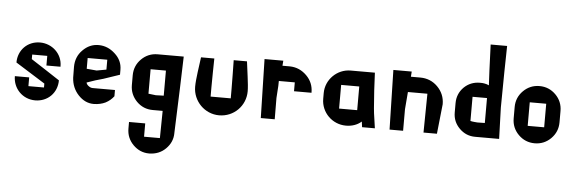

<svg xmlns="http://www.w3.org/2000/svg" viewBox="-60 -926 4412 1475"><g transform="rotate(5 2146.0 -188.0)"><path d="M283.2 -335V-260.7H391.6V-265.6C391.6 -360.4 312.5 -432.6 219.7 -432.6C123 -432.6 51.8 -359.4 51.8 -263.7C122.1 -218.8 208 -165 279.3 -121.1V-90.8H159.2V-158.2H48.8C48.8 -62.5 123 13.7 219.7 13.7C316.4 13.7 388.7 -58.6 388.7 -155.3C318.4 -201.2 237.3 -254.9 167 -299.8V-335Z M674.8 2C705.1 1 734.4 -4.9 760.7 -17.6C787.1 -31.2 808.6 -49.8 825.2 -72.3H824.2C824.2 -91.8 824.2 -107.4 824.2 -119.1H652.3C641.6 -119.1 630.9 -123 622.1 -129.9C611.3 -136.7 604.5 -146.5 601.6 -157.2C647.5 -173.8 689.5 -187.5 728.5 -197.3C783.2 -215.8 824.2 -230.5 852.5 -239.3C852.5 -252 852.5 -264.6 852.5 -277.3C852.5 -325.2 834 -366.2 795.9 -400.4C758.8 -434.6 717.8 -451.2 671.9 -452.1C670.9 -452.1 669.9 -452.1 668.9 -452.1C623 -452.1 582 -434.6 546.9 -398.4C512.7 -364.3 495.1 -320.3 495.1 -268.6C495.1 -267.6 495.1 -266.6 495.1 -265.6C496.1 -231.4 496.1 -205.1 496.1 -185.5C499 -133.8 517.6 -88.9 551.8 -52.7C585.9 -16.6 625 2 669.9 2C671.9 2 672.9 2 674.8 2ZM593.8 -345.7H745.1V-269.5L670.9 -255.9L593.8 -262.7Z M1200.2 218.8H1078.1C1078.1 168.9 1078.1 134.8 1078.1 116.2C1022.5 116.2 981.4 116.2 953.1 116.2C953.1 139.6 953.1 156.2 953.1 166C953.1 215.8 970.7 257.8 1004.9 292C1039.1 326.2 1080.1 343.8 1127 343.8C1127.9 343.8 1128.9 343.8 1129.9 343.8C1179.7 342.8 1221.7 326.2 1255.9 292C1290 257.8 1307.6 217.8 1307.6 169.9C1307.6 168.9 1307.6 168 1307.6 167C1317.4 -85 1324.2 -281.2 1328.1 -420.9C1239.3 -420.9 1171.9 -420.9 1127 -420.9C1078.1 -420.9 1036.1 -403.3 1002 -369.1C967.8 -335 950.2 -293 950.2 -243.2C950.2 -210 950.2 -184.6 950.2 -168C950.2 -120.1 967.8 -78.1 1002 -43C1036.1 -8.8 1077.1 8.8 1127 8.8H1203.1C1202.1 92.8 1201.2 163.1 1200.2 218.8ZM1201.2 -108.4C1192.4 -107.4 1181.6 -107.4 1167 -107.4C1158.2 -106.4 1149.4 -106.4 1140.6 -106.4C1112.3 -109.4 1093.8 -112.3 1083 -113.3V-301.8C1132.8 -301.8 1172.9 -301.8 1201.2 -301.8C1201.2 -217.8 1201.2 -153.3 1201.2 -108.4Z M1715.8 -132.8H1560.5V-206.1C1560.5 -279.3 1562.5 -352.5 1563.5 -426.8H1460.9C1453.1 -363.3 1435.5 -258.8 1435.5 -198.2C1435.5 -87.9 1525.4 4.9 1637.7 4.9C1751 4.9 1840.8 -85 1840.8 -198.2C1840.8 -253.9 1822.3 -363.3 1815.4 -426.8H1712.9C1713.9 -351.6 1715.8 -276.4 1715.8 -201.2Z M2065.4 -166C2066.4 -186.5 2068.4 -206.1 2069.3 -225.6C2071.3 -246.1 2072.3 -269.5 2072.3 -297.9C2127.9 -297.9 2168.9 -297.9 2195.3 -297.9C2195.3 -264.6 2195.3 -242.2 2195.3 -229.5C2256.8 -229.5 2301.8 -229.5 2330.1 -229.5C2330.1 -230.5 2330.1 -231.4 2330.1 -232.4C2330.1 -282.2 2312.5 -325.2 2277.3 -360.4C2241.2 -396.5 2198.2 -416 2147.5 -417C2122.1 -417 2102.5 -417 2089.8 -417C2090.8 -433.6 2091.8 -447.3 2092.8 -456.1C2028.3 -456.1 1980.5 -456.1 1948.2 -456.1C1953.1 -253.9 1957 -102.5 1959 -2C2004.9 -2 2041 -2 2066.4 -2C2065.4 -75.2 2065.4 -129.9 2065.4 -166Z M2615.2 -425.8C2510.7 -425.8 2423.8 -339.8 2423.8 -235.4V-191.4C2423.8 -85.9 2509.8 -1 2615.2 -1C2659.2 -1 2701.2 -13.7 2734.4 -43L2740.2 0H2838.9C2833 -50.8 2822.3 -102.5 2818.4 -153.3C2810.5 -243.2 2805.7 -335 2801.8 -425.8ZM2551.8 -309.6H2691.4V-127H2551.8Z M3056.6 -166C3058.6 -186.5 3060.5 -206.1 3061.5 -226.6C3063.5 -252.9 3065.4 -277.3 3067.4 -298.8C3067.4 -298.8 3067.4 -298.8 3067.4 -299.8C3132.8 -299.8 3183.6 -299.8 3217.8 -299.8C3215.8 -166 3214.8 -65.4 3213.9 0C3257.8 0 3293 0 3317.4 0C3328.1 -102.5 3336.9 -179.7 3341.8 -229.5C3341.8 -282.2 3323.2 -327.1 3286.1 -364.3C3250 -400.4 3205.1 -418.9 3152.3 -418.9C3120.1 -418.9 3096.7 -418.9 3080.1 -418.9C3081.1 -436.5 3082 -450.2 3083 -459C3021.5 -459 2973.6 -459 2941.4 -459C2946.3 -254.9 2950.2 -101.6 2952.1 0C2997.1 0 3032.2 0 3056.6 0C3056.6 -74.2 3056.6 -129.9 3056.6 -166Z M3439.5 -174.8C3439.5 -127 3456.1 -86.9 3490.2 -52.7C3524.4 -18.6 3564.5 -2 3612.3 -2C3697.3 -2 3758.8 -2 3796.9 -2C3793 -120.1 3790 -201.2 3789.1 -243.2C3791 -451.2 3793 -609.4 3795.9 -718.8C3741.2 -718.8 3699.2 -718.8 3668.9 -718.8C3674.8 -557.6 3679.7 -453.1 3682.6 -405.3C3671.9 -410.2 3661.1 -414.1 3649.4 -416C3639.6 -418 3629.9 -418.9 3620.1 -418.9C3617.2 -418.9 3615.2 -418.9 3612.3 -418.9C3564.5 -418.9 3523.4 -402.3 3490.2 -370.1C3456.1 -335.9 3439.5 -294.9 3439.5 -246.1C3439.5 -214.8 3439.5 -191.4 3439.5 -174.8ZM3620.1 -113.3C3611.3 -114.3 3603.5 -114.3 3596.7 -115.2C3584 -116.2 3574.2 -118.2 3565.4 -120.1C3565.4 -201.2 3565.4 -263.7 3565.4 -306.6C3613.3 -306.6 3650.4 -306.6 3676.8 -306.6C3676.8 -222.7 3676.8 -158.2 3676.8 -114.3C3650.4 -113.3 3630.9 -113.3 3620.1 -113.3Z M4071.3 -433.6C4022.5 -433.6 3980.5 -416 3946.3 -381.8C3912.1 -347.7 3894.5 -305.7 3894.5 -256.8C3894.5 -217.8 3894.5 -188.5 3894.5 -168.9C3894.5 -120.1 3912.1 -78.1 3946.3 -43.9C3980.5 -9.8 4022.5 7.8 4071.3 7.8C4120.1 7.8 4162.1 -9.8 4196.3 -43.9C4230.5 -78.1 4248 -120.1 4248 -168.9C4248 -208 4248 -237.3 4248 -256.8C4248 -305.7 4230.5 -347.7 4196.3 -381.8C4162.1 -416 4120.1 -433.6 4071.3 -433.6ZM4133.8 -121.1H4006.8V-302.7C4062.5 -302.7 4104.5 -302.7 4133.8 -302.7C4133.8 -223.6 4133.8 -163.1 4133.8 -121.1Z"/></g></svg>

Font: DropForged
Style: Regular
Weight: 400
Designer: Antoine
Version: Version 1.0